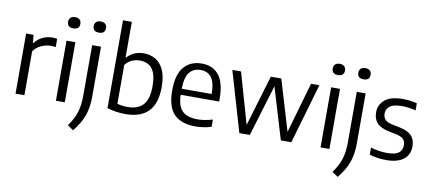

<svg xmlns="http://www.w3.org/2000/svg" viewBox="-86 -1142 3838 1707"><g transform="rotate(10 1833.5 -288.0)"><path d="M75.5 0V-542.5H142.5L149 -470H154Q182 -508.5 224.2 -528.2Q266.5 -548 312.5 -548Q335.5 -548 355.5 -544V-470Q344 -471.5 332.5 -472.2Q321 -473 308.5 -473Q268.5 -473 225.5 -454Q182.5 -435 155.5 -396V0Z M440 0V-542.5H520V0ZM480 -660.5Q424.5 -660.5 424.5 -710.5Q424.5 -734 438.8 -747.8Q453 -761.5 480 -761.5Q507 -761.5 521.2 -747.8Q535.5 -734 535.5 -710.5Q535.5 -660.5 480 -660.5Z M635.5 232 582.5 196Q630 131 650.8 66.5Q671.5 2 671.5 -85V-542.5H751.5V-89.5Q751.5 7.5 724.5 81.8Q697.5 156 635.5 232ZM711 -662.5Q655.5 -662.5 655.5 -712.5Q655.5 -736 669.8 -749.8Q684 -763.5 711 -763.5Q738 -763.5 752.2 -749.8Q766.5 -736 766.5 -712.5Q766.5 -662.5 711 -662.5Z M1070.5 9.5Q1028 9.5 984.5 3.2Q941 -3 903 -15V-808H983V-486.5H988Q1012.5 -515 1050.5 -533Q1088.5 -551 1138 -551Q1194.5 -551 1241.5 -524.8Q1288.5 -498.5 1316.8 -439.2Q1345 -380 1345 -281.5Q1345 -134.5 1275.2 -62.5Q1205.5 9.5 1070.5 9.5ZM1076.5 -56Q1168.5 -56 1216 -107Q1263.5 -158 1263.5 -274.5Q1263.5 -355.5 1244 -400.5Q1224.5 -445.5 1190.8 -463.8Q1157 -482 1114.5 -482Q1077.5 -482 1042.2 -466.8Q1007 -451.5 983 -419V-68Q1001 -63 1025.5 -59.5Q1050 -56 1076.5 -56Z M1699 9.5Q1572 9.5 1507 -56.2Q1442 -122 1442 -271.5Q1442 -414.5 1501 -482.8Q1560 -551 1661.5 -551Q1761 -551 1815.8 -482.8Q1870.5 -414.5 1870.5 -269.5V-245H1523Q1526 -140.5 1571.5 -98Q1617 -55.5 1708.5 -55.5Q1767.5 -55.5 1843.5 -77.5V-12Q1804.5 -0.5 1769.2 4.5Q1734 9.5 1699 9.5ZM1660.5 -493Q1598.5 -493 1561.8 -450Q1525 -407 1523 -299.5H1793.5Q1792 -406.5 1757.2 -449.8Q1722.5 -493 1660.5 -493Z M2096 0 1937 -542.5H2015.5L2147 -83L2284.5 -542.5H2379L2516 -85L2647.5 -542.5H2723L2565 0H2470.5L2331 -464L2190.5 0Z M2829 0V-542.5H2909V0ZM2869 -660.5Q2813.5 -660.5 2813.5 -710.5Q2813.5 -734 2827.8 -747.8Q2842 -761.5 2869 -761.5Q2896 -761.5 2910.2 -747.8Q2924.5 -734 2924.5 -710.5Q2924.5 -660.5 2869 -660.5Z M3024.5 232 2971.5 196Q3019 131 3039.8 66.5Q3060.5 2 3060.5 -85V-542.5H3140.5V-89.5Q3140.5 7.5 3113.5 81.8Q3086.5 156 3024.5 232ZM3100 -662.5Q3044.5 -662.5 3044.5 -712.5Q3044.5 -736 3058.8 -749.8Q3073 -763.5 3100 -763.5Q3127 -763.5 3141.2 -749.8Q3155.5 -736 3155.5 -712.5Q3155.5 -662.5 3100 -662.5Z M3421.5 9.5Q3339.5 9.5 3271 -12.5V-76.5Q3311 -64.5 3347.5 -59.2Q3384 -54 3421.5 -54Q3492 -54 3523.8 -78Q3555.5 -102 3555.5 -145.5Q3555.5 -182.5 3536.2 -202.2Q3517 -222 3472 -231.5L3398.5 -246.5Q3324.5 -262.5 3292.8 -299Q3261 -335.5 3261 -394Q3261 -462.5 3313.8 -506.8Q3366.5 -551 3476 -551Q3543.5 -551 3604 -535V-470.5Q3542 -487.5 3477.5 -487.5Q3400 -487.5 3368.8 -461Q3337.5 -434.5 3337.5 -396Q3337.5 -364 3355.5 -342.8Q3373.5 -321.5 3418.5 -312L3492 -297Q3567 -281 3599.8 -245.8Q3632.5 -210.5 3632.5 -149.5Q3632.5 -75.5 3578.8 -33Q3525 9.5 3421.5 9.5Z"/></g></svg>

Font: Encode Sans
Style: Regular
Weight: 400
Designer: Multiple Designers
Foundry: Impallari Type
Version: Version 3.002; ttfautohint (v1.8.3) -l 8 -r 50 -G 200 -x 14 